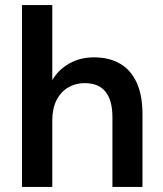

<svg xmlns="http://www.w3.org/2000/svg" viewBox="-20 -740 644 760"><path d="M67 0V-720H187V-423Q211 -464 254 -488.5Q297 -513 352 -513Q413 -513 456 -487.5Q499 -462 521.5 -412Q544 -362 544 -288V0H425V-277Q425 -342 398 -376.5Q371 -411 315 -411Q279 -411 249.5 -393.5Q220 -376 203.5 -343Q187 -310 187 -263V0Z"/></svg>

Font: DM Sans 18pt SemiBold
Style: Regular
Weight: 600
Designer: Colophon Foundry, Jonny Pinhorn
Foundry: Colophon Foundry
Version: Version 4.004;gftools[0.9.30]